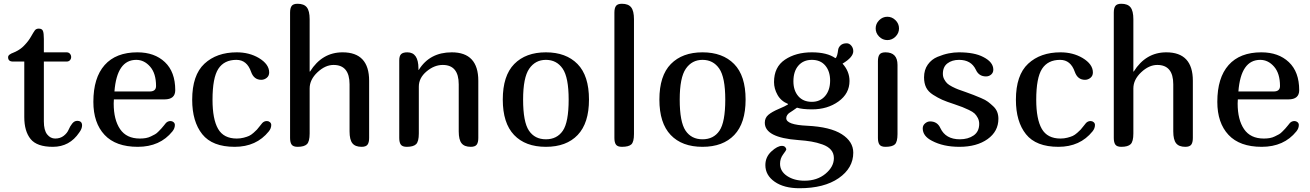

<svg xmlns="http://www.w3.org/2000/svg" viewBox="-20 -780 6962 1020"><path d="M261 0Q176 0 142.5 -41.5Q109 -83 109 -158V-453H49Q23 -453 23 -476Q23 -484 31 -490Q39 -496 50.5 -500Q62 -504 80 -515Q98 -526 113 -543Q132 -563 145 -586Q158 -609 165 -618.5Q172 -628 186 -628Q203 -628 208 -616Q213 -604 213 -573V-502H334Q345 -502 351.5 -494.5Q358 -487 358 -477Q358 -467 351.5 -460Q345 -453 334 -453H213V-135Q213 -88 230.5 -66Q248 -44 273 -44Q300 -44 318.5 -58.5Q337 -73 344.5 -91Q352 -109 363.5 -123.5Q375 -138 390 -138Q416 -138 416 -114Q416 -96 401 -76Q350 0 261 0Z M861 -126Q871 -137 886 -137Q895 -137 902 -131Q909 -125 909 -116Q909 -98 896 -82Q830 0 712 0Q595 0 535.5 -63.5Q476 -127 476 -239Q476 -367 536 -434.5Q596 -502 710 -502Q801 -502 856 -450Q911 -398 911 -301Q911 -252 854 -252H585Q584 -244 584 -230Q584 -144 618 -94Q652 -44 723 -44Q740 -44 754.5 -46.5Q769 -49 782 -55.5Q795 -62 803.5 -66.5Q812 -71 822.5 -82Q833 -93 837 -97Q841 -101 850.5 -113Q860 -125 861 -126ZM704 -462Q601 -462 588 -294H775Q809 -294 809 -323Q809 -390 777.5 -426Q746 -462 704 -462Z M1373 -126Q1383 -137 1398 -137Q1407 -137 1414 -131Q1421 -125 1421 -116Q1421 -98 1408 -82Q1342 0 1227 0Q1108 0 1054.5 -67Q1001 -134 1001 -250Q1001 -381 1066 -441.5Q1131 -502 1238 -502Q1304 -502 1355 -472Q1410 -439 1410 -395Q1410 -377 1397 -366.5Q1384 -356 1368 -356Q1329 -356 1314 -398Q1292 -462 1236 -462Q1171 -462 1140 -414.5Q1109 -367 1109 -250Q1109 -147 1138.5 -95.5Q1168 -44 1238 -44Q1257 -44 1274.5 -48.5Q1292 -53 1303 -58Q1314 -63 1327 -74.5Q1340 -86 1345 -91.5Q1350 -97 1360.5 -110.5Q1371 -124 1373 -126Z M1625 -400H1627Q1691 -502 1800 -502Q1941 -502 1941 -351V-47Q1941 -23 1932.5 -11.5Q1924 0 1901 0Q1867 0 1852 -19Q1837 -38 1837 -82V-332Q1837 -435 1752 -435Q1708 -435 1666.5 -396Q1625 -357 1625 -310V-71Q1625 -28 1610.5 -14Q1596 0 1561 0Q1538 0 1529.5 -11.5Q1521 -23 1521 -47V-713Q1521 -737 1529.5 -748.5Q1538 -760 1561 -760Q1595 -760 1610 -741Q1625 -722 1625 -678Z M2101 -459Q2101 -483 2111 -492.5Q2121 -502 2144 -502Q2203 -502 2203 -416V-409H2205Q2263 -502 2380 -502Q2521 -502 2521 -351V-47Q2521 -23 2512.5 -11.5Q2504 0 2481 0Q2447 0 2432 -19Q2417 -38 2417 -82V-332Q2417 -435 2332 -435Q2287 -435 2246 -400.5Q2205 -366 2205 -320V-71Q2205 -28 2190.5 -14Q2176 0 2141 0Q2118 0 2109.5 -11.5Q2101 -23 2101 -47Z M2651 -251Q2651 -378 2712 -440Q2773 -502 2880 -502Q2987 -502 3048 -440Q3109 -378 3109 -251Q3109 -126 3049 -63Q2989 0 2880 0Q2771 0 2711 -63Q2651 -126 2651 -251ZM3001 -251Q3001 -369 2969 -415.5Q2937 -462 2880 -462Q2824 -462 2791.5 -415Q2759 -368 2759 -251Q2759 -132 2790 -86Q2821 -40 2880 -40Q2939 -40 2970 -85.5Q3001 -131 3001 -251Z M3348 -68Q3348 -26 3334 -13Q3320 0 3284 0Q3261 0 3252.5 -11.5Q3244 -23 3244 -47V-713Q3244 -737 3252.5 -748.5Q3261 -760 3284 -760Q3318 -760 3333 -741Q3348 -722 3348 -678Z M3483 -251Q3483 -378 3544 -440Q3605 -502 3712 -502Q3819 -502 3880 -440Q3941 -378 3941 -251Q3941 -126 3881 -63Q3821 0 3712 0Q3603 0 3543 -63Q3483 -126 3483 -251ZM3833 -251Q3833 -369 3801 -415.5Q3769 -462 3712 -462Q3656 -462 3623.5 -415Q3591 -368 3591 -251Q3591 -132 3622 -86Q3653 -40 3712 -40Q3771 -40 3802 -85.5Q3833 -131 3833 -251Z M4254 180Q4321 180 4365.5 143Q4410 106 4410 60Q4410 34 4394.5 16Q4379 -2 4349.5 -12.5Q4320 -23 4290.5 -28Q4261 -33 4220 -36Q4043 -49 4043 -128Q4043 -154 4062 -170Q4081 -186 4116.5 -201Q4152 -216 4166 -225V-228Q4129 -243 4110.5 -276Q4092 -309 4092 -344Q4092 -424 4150 -463Q4208 -502 4293 -502Q4374 -502 4418 -471Q4424 -474 4427.5 -487.5Q4431 -501 4432.5 -514.5Q4434 -528 4445.5 -539Q4457 -550 4478 -550Q4492 -550 4502.5 -537.5Q4513 -525 4513 -508Q4513 -476 4456 -442Q4493 -401 4493 -350Q4493 -283 4434.5 -241Q4376 -199 4294 -199Q4242 -199 4214 -208Q4205 -201 4192 -192.5Q4179 -184 4173 -180Q4167 -176 4162 -168.5Q4157 -161 4157 -152Q4157 -117 4268 -112Q4391 -106 4452 -67Q4513 -28 4513 31Q4513 113 4435.5 166.5Q4358 220 4227 220Q4145 220 4095.5 185.5Q4046 151 4046 97Q4046 54 4078 24.5Q4110 -5 4134 -5Q4145 -5 4151 1Q4157 7 4157 15Q4157 18 4140.5 40Q4124 62 4124 90Q4124 130 4161.5 155Q4199 180 4254 180ZM4390 -352Q4390 -401 4364.5 -431.5Q4339 -462 4293 -462Q4248 -462 4221.5 -431.5Q4195 -401 4195 -348Q4195 -299 4221 -269Q4247 -239 4293 -239Q4337 -239 4363.5 -270Q4390 -301 4390 -352Z M4650.5 -585.5Q4632 -604 4632 -629Q4632 -654 4650.5 -672.5Q4669 -691 4694 -691Q4719 -691 4737.5 -672.5Q4756 -654 4756 -629Q4756 -604 4737.5 -585.5Q4719 -567 4694 -567Q4669 -567 4650.5 -585.5ZM4748 -68Q4748 -26 4734 -13Q4720 0 4684 0Q4661 0 4652.5 -11.5Q4644 -23 4644 -47V-455Q4644 -479 4652.5 -490.5Q4661 -502 4684 -502Q4748 -502 4748 -435Z M5182 -122Q5182 -139 5174.5 -153.5Q5167 -168 5157.5 -177Q5148 -186 5127 -196Q5106 -206 5093 -211Q5080 -216 5051 -226Q5008 -240 4985.5 -250Q4963 -260 4937 -276.5Q4911 -293 4900 -315.5Q4889 -338 4889 -369Q4889 -409 4909 -437Q4929 -465 4960.5 -478Q4992 -491 5020 -496.5Q5048 -502 5074 -502Q5157 -502 5204 -477Q5257 -450 5257 -410Q5257 -394 5245.5 -384Q5234 -374 5218 -374Q5180 -374 5164 -410Q5139 -462 5075 -462Q5038 -462 5013.5 -443.5Q4989 -425 4989 -388Q4989 -372 4996 -359Q5003 -346 5011.5 -337.5Q5020 -329 5038.5 -319.5Q5057 -310 5070.5 -305Q5084 -300 5110 -291Q5138 -281 5152 -275.5Q5166 -270 5191 -259.5Q5216 -249 5229 -239Q5242 -229 5256.5 -215.5Q5271 -202 5277.5 -185.5Q5284 -169 5284 -149Q5284 -82 5226.5 -41Q5169 0 5077 0Q4991 0 4931 -32Q4882 -57 4882 -98Q4882 -114 4894.5 -124.5Q4907 -135 4921 -135Q4960 -135 4976 -99Q5004 -40 5079 -40Q5123 -40 5152.5 -60.5Q5182 -81 5182 -122Z M5749 -126Q5759 -137 5774 -137Q5783 -137 5790 -131Q5797 -125 5797 -116Q5797 -98 5784 -82Q5718 0 5603 0Q5484 0 5430.5 -67Q5377 -134 5377 -250Q5377 -381 5442 -441.5Q5507 -502 5614 -502Q5680 -502 5731 -472Q5786 -439 5786 -395Q5786 -377 5773 -366.5Q5760 -356 5744 -356Q5705 -356 5690 -398Q5668 -462 5612 -462Q5547 -462 5516 -414.5Q5485 -367 5485 -250Q5485 -147 5514.5 -95.5Q5544 -44 5614 -44Q5633 -44 5650.5 -48.5Q5668 -53 5679 -58Q5690 -63 5703 -74.5Q5716 -86 5721 -91.5Q5726 -97 5736.5 -110.5Q5747 -124 5749 -126Z M6001 -400H6003Q6067 -502 6176 -502Q6317 -502 6317 -351V-47Q6317 -23 6308.5 -11.5Q6300 0 6277 0Q6243 0 6228 -19Q6213 -38 6213 -82V-332Q6213 -435 6128 -435Q6084 -435 6042.5 -396Q6001 -357 6001 -310V-71Q6001 -28 5986.5 -14Q5972 0 5937 0Q5914 0 5905.5 -11.5Q5897 -23 5897 -47V-713Q5897 -737 5905.5 -748.5Q5914 -760 5937 -760Q5971 -760 5986 -741Q6001 -722 6001 -678Z M6832 -126Q6842 -137 6857 -137Q6866 -137 6873 -131Q6880 -125 6880 -116Q6880 -98 6867 -82Q6801 0 6683 0Q6566 0 6506.5 -63.5Q6447 -127 6447 -239Q6447 -367 6507 -434.5Q6567 -502 6681 -502Q6772 -502 6827 -450Q6882 -398 6882 -301Q6882 -252 6825 -252H6556Q6555 -244 6555 -230Q6555 -144 6589 -94Q6623 -44 6694 -44Q6711 -44 6725.5 -46.5Q6740 -49 6753 -55.5Q6766 -62 6774.5 -66.5Q6783 -71 6793.5 -82Q6804 -93 6808 -97Q6812 -101 6821.5 -113Q6831 -125 6832 -126ZM6675 -462Q6572 -462 6559 -294H6746Q6780 -294 6780 -323Q6780 -390 6748.5 -426Q6717 -462 6675 -462Z"/></svg>

Font: Marmelad
Style: Regular
Weight: 400
Designer: Manvel Shmavonyan
Foundry: Cyreal
Version: Version 1.001;PS 001.001;hotconv 1.0.88;makeotf.lib2.5.64775